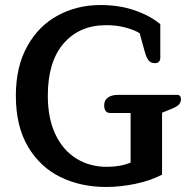

<svg xmlns="http://www.w3.org/2000/svg" viewBox="-20 -729 775 763"><path d="M43 -349Q43 -464 88.5 -545.5Q134 -627 210.5 -668Q287 -709 379 -709Q454 -709 515 -688Q576 -667 617 -633V-500Q617 -478 595 -478Q579 -478 570 -489.5Q561 -501 554 -528L535 -597Q514 -610 479 -619.5Q444 -629 402 -629Q296 -629 233 -556.5Q170 -484 170 -349Q170 -258 200.5 -194.5Q231 -131 284 -98.5Q337 -66 405 -66Q459 -66 499 -83V-280H418Q406 -280 400 -288Q394 -296 394 -310Q394 -331 409 -341.5Q424 -352 449 -352H684Q699 -352 699 -335Q699 -322 691 -313.5Q683 -305 663 -297L624 -281V-35Q578 -11 518.5 1.5Q459 14 401 14Q301 14 220 -25.5Q139 -65 91 -146.5Q43 -228 43 -349Z"/></svg>

Font: Maitree SemiBold
Style: Regular
Weight: 600
Designer: CadsonDemak Team
Foundry: CadsonDemak
Version: Version 1.001